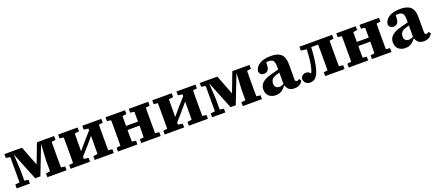

<svg xmlns="http://www.w3.org/2000/svg" viewBox="67 -1550 5895 2605"><g transform="rotate(-20 3014.0 -247.0)"><path d="M29 0V-55L93 -63V-429L31 -439V-494H285L394 -212L501 -494H749V-439L691 -430Q690 -393 690 -352.5Q690 -312 690 -278V-215Q690 -181 690 -140.5Q690 -100 691 -62L749 -55V0H472V-55L533 -63V-216L546 -448H544L387 -43H312L149 -447L162 -216V-63L220 -55V0Z M1156 -439V-494H1431V-439L1373 -431Q1372 -394 1372 -353.5Q1372 -313 1372 -279V-215Q1372 -181 1372 -140.5Q1372 -100 1373 -62L1431 -55V0H1156V-55L1219 -64L1221 -325L1122 -209L1022 -96V-64L1088 -55V0H807V-55L865 -62Q866 -100 866 -140.5Q866 -181 866 -215V-279Q866 -313 866 -353.5Q866 -394 865 -431L807 -439V-494H1088V-439L1024 -430L1022 -174L1117 -286L1221 -404L1222 -429Z M1827 -439V-494H2108V-439L2050 -431Q2049 -394 2049 -353.5Q2049 -313 2049 -279V-215Q2049 -181 2049 -140.5Q2049 -100 2050 -62L2108 -55V0H1827V-55L1885 -62Q1886 -99 1886 -142.5Q1886 -186 1886 -230H1713Q1713 -186 1713 -142.5Q1713 -99 1714 -62L1772 -55V0H1491V-55L1549 -62Q1550 -100 1550 -140.5Q1550 -181 1550 -215V-279Q1550 -313 1550 -353.5Q1550 -394 1549 -431L1491 -439V-494H1772V-439L1714 -431Q1714 -397 1713.5 -359Q1713 -321 1713 -289H1886Q1886 -321 1885.5 -359Q1885 -397 1885 -431Z M2515 -439V-494H2790V-439L2732 -431Q2731 -394 2731 -353.5Q2731 -313 2731 -279V-215Q2731 -181 2731 -140.5Q2731 -100 2732 -62L2790 -55V0H2515V-55L2578 -64L2580 -325L2481 -209L2381 -96V-64L2447 -55V0H2166V-55L2224 -62Q2225 -100 2225 -140.5Q2225 -181 2225 -215V-279Q2225 -313 2225 -353.5Q2225 -394 2224 -431L2166 -439V-494H2447V-439L2383 -430L2381 -174L2476 -286L2580 -404L2581 -429Z M2850 0V-55L2914 -63V-429L2852 -439V-494H3106L3215 -212L3322 -494H3570V-439L3512 -430Q3511 -393 3511 -352.5Q3511 -312 3511 -278V-215Q3511 -181 3511 -140.5Q3511 -100 3512 -62L3570 -55V0H3293V-55L3354 -63V-216L3367 -448H3365L3208 -43H3133L2970 -447L2983 -216V-63L3041 -55V0Z M4037 14Q3988 14 3960 -8Q3932 -30 3921 -70H3918Q3898 -46 3878 -27Q3858 -8 3832 3.5Q3806 15 3767 15Q3708 15 3670 -19Q3632 -53 3632 -114Q3632 -152 3649 -182Q3666 -212 3708.5 -236.5Q3751 -261 3826 -280Q3849 -285 3871 -291Q3893 -297 3915 -303V-343Q3915 -405 3896 -429Q3877 -453 3830 -453Q3822 -453 3813.5 -452.5Q3805 -452 3796 -451L3793 -408Q3792 -357 3770 -334.5Q3748 -312 3719 -312Q3662 -312 3648 -366Q3655 -431 3715 -470Q3775 -509 3881 -509Q3982 -509 4029 -464.5Q4076 -420 4076 -322V-101Q4076 -69 4102 -69Q4119 -69 4136 -85L4158 -54Q4122 14 4037 14ZM3783 -143Q3783 -110 3801.5 -92.5Q3820 -75 3851 -75Q3881 -75 3915 -95V-257Q3901 -253 3887.5 -249Q3874 -245 3861 -241Q3818 -228 3800.5 -202.5Q3783 -177 3783 -143Z M4265 13Q4226 13 4201.5 -9Q4177 -31 4175 -77Q4183 -103 4203 -118Q4223 -133 4253 -133Q4293 -133 4316 -98Q4324 -112 4329.5 -127Q4335 -142 4340 -160Q4354 -211 4361.5 -277.5Q4369 -344 4373 -427L4291 -439V-494H4763V-439L4704 -431Q4703 -394 4703 -353.5Q4703 -313 4703 -279V-215Q4703 -181 4703 -140.5Q4703 -100 4704 -63L4763 -55V0H4483V-55L4539 -62Q4540 -100 4540 -140.5Q4540 -181 4540 -215V-279Q4540 -314 4540 -356Q4540 -398 4539 -435H4439Q4435 -347 4425.5 -269Q4416 -191 4398 -125Q4376 -49 4344 -18Q4312 13 4265 13Z M5159 -439V-494H5440V-439L5382 -431Q5381 -394 5381 -353.5Q5381 -313 5381 -279V-215Q5381 -181 5381 -140.5Q5381 -100 5382 -62L5440 -55V0H5159V-55L5217 -62Q5218 -99 5218 -142.5Q5218 -186 5218 -230H5045Q5045 -186 5045 -142.5Q5045 -99 5046 -62L5104 -55V0H4823V-55L4881 -62Q4882 -100 4882 -140.5Q4882 -181 4882 -215V-279Q4882 -313 4882 -353.5Q4882 -394 4881 -431L4823 -439V-494H5104V-439L5046 -431Q5046 -397 5045.5 -359Q5045 -321 5045 -289H5218Q5218 -321 5217.5 -359Q5217 -397 5217 -431Z M5907 14Q5858 14 5830 -8Q5802 -30 5791 -70H5788Q5768 -46 5748 -27Q5728 -8 5702 3.5Q5676 15 5637 15Q5578 15 5540 -19Q5502 -53 5502 -114Q5502 -152 5519 -182Q5536 -212 5578.5 -236.5Q5621 -261 5696 -280Q5719 -285 5741 -291Q5763 -297 5785 -303V-343Q5785 -405 5766 -429Q5747 -453 5700 -453Q5692 -453 5683.5 -452.5Q5675 -452 5666 -451L5663 -408Q5662 -357 5640 -334.5Q5618 -312 5589 -312Q5532 -312 5518 -366Q5525 -431 5585 -470Q5645 -509 5751 -509Q5852 -509 5899 -464.5Q5946 -420 5946 -322V-101Q5946 -69 5972 -69Q5989 -69 6006 -85L6028 -54Q5992 14 5907 14ZM5653 -143Q5653 -110 5671.5 -92.5Q5690 -75 5721 -75Q5751 -75 5785 -95V-257Q5771 -253 5757.5 -249Q5744 -245 5731 -241Q5688 -228 5670.5 -202.5Q5653 -177 5653 -143Z"/></g></svg>

Font: Source Serif 4 SmText
Style: Bold
Weight: 700
Designer: Frank Grießhammer
Foundry: Adobe
Version: Version 4.005;hotconv 1.1.0;makeotfexe 2.6.0